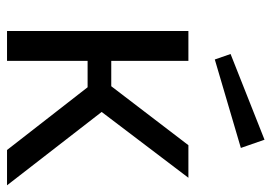

<svg xmlns="http://www.w3.org/2000/svg" viewBox="-136 -656 791 560"><g transform="rotate(90 260.0 -375.5)"><path d="M417 0H520L306 -276L498 -529H403L231 -304H157V-529H70V0H157V-235H234ZM137 -652 153 -606 411 -682 387 -751Z"/></g></svg>

Font: Cheyenne Sans
Style: Regular
Weight: 400
Designer: The Public Sans project authors (U.S. Web Design System), Libre Franklin designed by Pablo Impallari and Rodrigo Fuenzal
Foundry: The Cheyenne Sans Project Authors
Version: Version 2.007